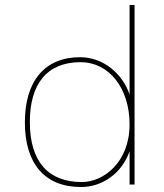

<svg xmlns="http://www.w3.org/2000/svg" viewBox="-20 -742 661 772"><path d="M100 -251C100 -404 168 -492 304 -492C418 -492 501 -388 501 -242C501 -89 396 -10 309 -10C177 -10 100 -89 100 -251ZM521 0V-722H501V-362C473 -445 396 -512 302 -512C160 -512 80 -416 80 -250C80 -85 159 10 306 10C390 10 470 -44 501 -134V0Z"/></svg>

Font: Perun Thin
Style: Regular
Weight: 100
Foundry: Copyright (c) Stefan Peev, Context Ltd, 2016
Version: Version 1.089